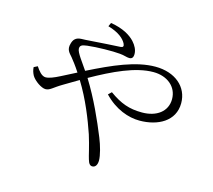

<svg xmlns="http://www.w3.org/2000/svg" viewBox="-114 -915 1229 1106"><g transform="rotate(15 500.0 -362.0)"><path d="M719 -274C828 -274 926 -325 926 -433C926 -530 847 -598 729 -598C613 -598 485 -541 343 -470C315 -512 275 -562 275 -584C275 -604 286 -609 317 -613C374 -620 469 -621 510 -617C538 -615 553 -607 569 -607C585 -607 593 -616 593 -637C593 -661 581 -685 561 -707C535 -735 490 -763 416 -775L406 -753C472 -734 503 -705 516 -680C524 -664 519 -657 505 -656C475 -654 387 -650 299 -643C270 -641 235 -648 222 -601C210 -562 230 -546 247 -526C262 -507 279 -486 303 -449L215 -404C180 -386 152 -375 132 -375C109 -375 88 -402 73 -425L51 -414C52 -396 57 -381 65 -366C81 -339 125 -309 149 -309C176 -309 188 -329 241 -360L327 -411C388 -313 431 -202 458 -123C479 -57 490 0 496 17C503 42 512 51 525 51C544 51 554 33 554 8C554 -22 539 -77 521 -121C483 -214 434 -326 367 -434C495 -506 619 -565 726 -565C808 -565 869 -516 869 -442C869 -368 808 -323 721 -323C645 -323 592 -342 524 -391L505 -373C573 -301 654 -274 719 -274Z"/></g></svg>

Font: Source Han Serif CN Light
Style: Regular
Weight: 300
Designer: Ryoko NISHIZUKA 西塚涼子 (kana & ideographs); Frank Grießhammer (Latin, Greek & Cyrillic); Wenlong ZHANG 张文龙 (bopomofo); San
Foundry: Adobe
Version: Version 2.003;hotconv 1.1.1;makeotfexe 2.6.0